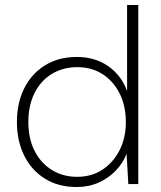

<svg xmlns="http://www.w3.org/2000/svg" viewBox="-20 -740 647 772"><path d="M288 12Q214 12 160 -22Q106 -56 77 -115Q48 -174 48 -250Q48 -325 77 -384Q106 -443 160.5 -477Q215 -511 289 -511Q362 -511 415 -474Q468 -437 491 -374V-720H536V0H496L489 -121Q474 -84 445.5 -54Q417 -24 377 -6Q337 12 288 12ZM290 -29Q348 -29 391.5 -57.5Q435 -86 460.5 -135.5Q486 -185 486 -249Q486 -315 460.5 -365Q435 -415 391.5 -442.5Q348 -470 291 -470Q234 -470 189.5 -443.5Q145 -417 119.5 -367Q94 -317 94 -250Q94 -182 119.5 -132.5Q145 -83 189.5 -56Q234 -29 290 -29Z"/></svg>

Font: DM Sans 20pt ExtraLight
Style: Regular
Weight: 250
Version: Version 4.004;gftools[0.9.30]